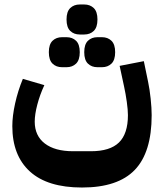

<svg xmlns="http://www.w3.org/2000/svg" viewBox="-20 -675 732 857"><path d="M346 162Q192 162 113.5 90.5Q35 19 35 -112Q35 -157 47.5 -213.5Q60 -270 82 -323L178 -295Q158 -252 146.5 -208Q135 -164 135 -132Q135 -69 180 -34.5Q225 0 306 0H386Q471 0 511 -39Q551 -78 551 -161Q551 -184 546 -220Q541 -256 534 -288L514 -381L622 -402L641 -310Q648 -277 652.5 -234.5Q657 -192 657 -161Q657 5 581.5 83.5Q506 162 346 162ZM415 -375Q389 -375 372.5 -391Q356 -407 356 -442Q356 -477 372.5 -493Q389 -509 415 -509H435Q461 -509 477.5 -493Q494 -477 494 -442Q494 -407 477.5 -391Q461 -375 435 -375ZM257 -375Q231 -375 214.5 -391Q198 -407 198 -442Q198 -477 214.5 -493Q231 -509 257 -509H277Q303 -509 319.5 -493Q336 -477 336 -442Q336 -407 319.5 -391Q303 -375 277 -375ZM336 -521Q310 -521 293.5 -537Q277 -553 277 -588Q277 -623 293.5 -639Q310 -655 336 -655H356Q382 -655 398.5 -639Q415 -623 415 -588Q415 -553 398.5 -537Q382 -521 356 -521Z"/></svg>

Font: IBM Plex Sans Arabic
Style: Bold
Weight: 700
Designer: Mike Abbink, Paul van der Laan, Pieter van Rosmalen, Wael Morcos, Khajak Apelian
Foundry: Bold Monday
Version: Version 1.2